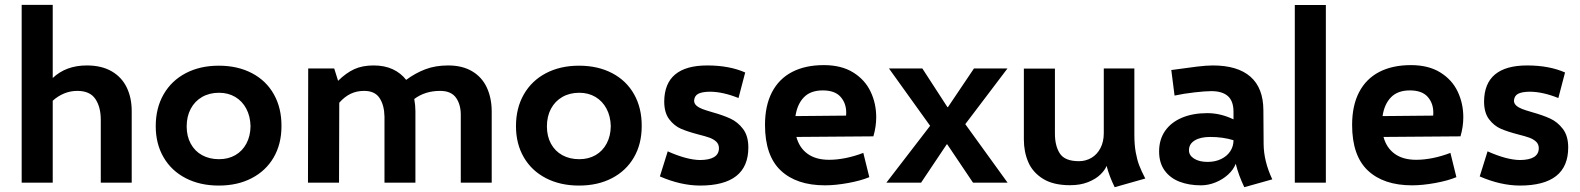

<svg xmlns="http://www.w3.org/2000/svg" viewBox="-20 -761 6584 800"><path d="M528.8 -297.9V0H399.9V-262.2Q399.9 -315.4 377.2 -348.9Q354.5 -382.3 302.2 -382.3Q273.4 -382.3 247.3 -371.6Q221.2 -360.8 199.7 -341.3V0H70.3V-740.7H199.7V-436Q254.9 -488.3 341.8 -488.3Q403.3 -488.3 445.3 -463.9Q487.3 -439.5 508.1 -396.5Q528.8 -353.5 528.8 -297.9Z M628.9 -235.4Q628.9 -310.5 661.6 -367.7Q694.3 -424.8 753.9 -456.1Q813.5 -487.3 891.6 -487.3Q970.2 -487.3 1029.8 -456.1Q1089.4 -424.8 1121.3 -367.7Q1153.3 -310.5 1152.8 -235.4Q1152.8 -161.1 1120.4 -105.2Q1087.9 -49.3 1028.8 -18.6Q969.7 12.2 891.6 12.2Q813.5 12.2 753.9 -18.6Q694.3 -49.3 661.6 -105.5Q628.9 -161.6 628.9 -235.4ZM1023.9 -235.4Q1022.9 -276.9 1006.1 -308.3Q989.3 -339.8 960 -357.2Q930.7 -374.5 892.6 -374.5Q852.5 -374.5 822 -356.9Q791.5 -339.4 774.7 -307.6Q757.8 -275.9 757.8 -234.4Q757.8 -193.4 774.7 -162.4Q791.5 -131.3 822 -114.5Q852.5 -97.7 892.6 -97.7Q931.2 -97.7 960.7 -114.7Q990.2 -131.8 1006.8 -163.1Q1023.4 -194.3 1023.9 -235.4Z M2028.8 -297.9V0H1899.9V-275.4Q1901.4 -322.3 1881.1 -352.3Q1860.8 -382.3 1814 -382.3Q1751 -382.3 1706.1 -348.6Q1710.9 -321.8 1710.9 -297.9V0H1582V-275.4Q1581.1 -322.8 1561.5 -352.5Q1542 -382.3 1497.1 -382.3Q1465.8 -382.3 1440.7 -370.1Q1415.5 -357.9 1393.6 -333L1392.6 0H1263.2L1264.2 -475.6H1372.6L1388.7 -424.3Q1422.4 -457.5 1456.3 -472.9Q1490.2 -488.3 1536.6 -488.3Q1582 -488.3 1616 -472.7Q1649.9 -457 1672.4 -428.2Q1710.4 -456.5 1752.4 -472.4Q1794.4 -488.3 1847.2 -488.3Q1906.7 -488.3 1947.5 -463.9Q1988.3 -439.5 2008.3 -396.5Q2028.3 -353.5 2028.8 -297.9Z M2129.9 -235.4Q2129.9 -310.5 2162.6 -367.7Q2195.3 -424.8 2254.9 -456.1Q2314.5 -487.3 2392.6 -487.3Q2471.2 -487.3 2530.8 -456.1Q2590.3 -424.8 2622.3 -367.7Q2654.3 -310.5 2653.8 -235.4Q2653.8 -161.1 2621.3 -105.2Q2588.9 -49.3 2529.8 -18.6Q2470.7 12.2 2392.6 12.2Q2314.5 12.2 2254.9 -18.6Q2195.3 -49.3 2162.6 -105.5Q2129.9 -161.6 2129.9 -235.4ZM2524.9 -235.4Q2523.9 -276.9 2507.1 -308.3Q2490.2 -339.8 2460.9 -357.2Q2431.6 -374.5 2393.6 -374.5Q2353.5 -374.5 2323 -356.9Q2292.5 -339.4 2275.6 -307.6Q2258.8 -275.9 2258.8 -234.4Q2258.8 -193.4 2275.6 -162.4Q2292.5 -131.3 2323 -114.5Q2353.5 -97.7 2393.6 -97.7Q2432.1 -97.7 2461.7 -114.7Q2491.2 -131.8 2507.8 -163.1Q2524.4 -194.3 2524.9 -235.4Z M2729.5 -25.9 2762.2 -130.4Q2840.8 -95.2 2896.5 -94.2Q2975.1 -94.7 2975.6 -143.1Q2975.6 -160.2 2964.4 -170.7Q2953.1 -181.2 2936.3 -187.3Q2919.4 -193.4 2890.1 -200.7Q2845.2 -212.4 2817.1 -224.6Q2789.1 -236.8 2768.3 -264.2Q2747.6 -291.5 2747.6 -338.4Q2749 -488.3 2927.2 -488.3Q3018.6 -488.3 3085 -459L3057.1 -352.5Q2991.7 -378.9 2937 -378.9Q2904.8 -378.4 2889.2 -370.1Q2873.5 -361.8 2872.1 -341.8Q2872.1 -329.6 2881.8 -321Q2891.6 -312.5 2906.2 -306.9Q2920.9 -301.3 2947.8 -293.5Q2993.2 -280.8 3023.4 -266.8Q3053.7 -252.9 3075.9 -223.9Q3098.1 -194.8 3098.1 -146.5Q3098.1 12.2 2896.5 12.2Q2815.9 11.7 2729.5 -25.9Z M3630.9 -272.5Q3630.9 -233.4 3619.1 -192.9L3298.3 -190.4Q3310.5 -145 3345 -120.1Q3379.4 -95.2 3434.6 -95.2Q3467.3 -95.2 3503.9 -102.5Q3540.5 -109.9 3577.1 -124L3602.1 -22.9Q3567.4 -8.3 3514.2 1.5Q3460.9 11.2 3417.5 11.2Q3298.8 11.2 3233.2 -50.5Q3167.5 -112.3 3167.5 -240.7Q3167.5 -320.8 3196.5 -376.7Q3225.6 -432.6 3280.5 -461.2Q3335.4 -489.7 3412.6 -489.7Q3485.8 -489.7 3534.9 -459.2Q3584 -428.7 3607.4 -379.4Q3630.9 -330.1 3630.9 -272.5ZM3505.9 -292Q3505.9 -331.1 3482.2 -357.7Q3458.5 -384.3 3408.2 -384.3Q3357.4 -384.3 3329.6 -355.7Q3301.8 -327.1 3294.4 -277.3L3505.4 -279.3Q3505.9 -283.7 3505.9 -292Z M3855.5 -236.8 3684.1 -475.6H3823.2L3927.7 -314.5H3929.7L4038.1 -475.6H4177.7L4002 -243.7L4178.2 0H4034.2L3926.8 -159.7H3924.8L3817.9 0H3673.3Z M4624.5 19Q4602.1 -26.4 4590.8 -69.8Q4584 -52.2 4564.9 -33.7Q4545.9 -15.1 4513.7 -2.2Q4481.4 10.7 4438.5 10.7Q4368.7 10.7 4325.7 -16.1Q4282.7 -43 4264.4 -85.7Q4246.1 -128.4 4246.1 -179.7V-475.1H4375.5V-204.6Q4375.5 -152.3 4396.5 -120.8Q4417.5 -89.4 4475.6 -89.4Q4503.9 -89.4 4527.6 -103.3Q4551.3 -117.2 4565.2 -143.8Q4579.1 -170.4 4579.1 -206.1V-475.6H4706.5V-200.2Q4706.5 -157.7 4712.2 -126.5Q4717.8 -95.2 4726.8 -71.8Q4735.8 -48.3 4752 -17.1Z M5164.6 19Q5141.1 -29.8 5128.9 -78.6Q5119.6 -54.2 5097.2 -33.7Q5074.7 -13.2 5044.7 -1Q5014.6 11.2 4983.9 11.2Q4934.1 11.2 4894.8 -3.9Q4855.5 -19 4832.5 -50.8Q4809.6 -82.5 4809.6 -129.9Q4809.6 -179.2 4834.2 -215.1Q4858.9 -251 4904.3 -270.3Q4949.7 -289.6 5010.7 -289.6Q5065.4 -289.6 5119.6 -263.7V-294.9Q5119.6 -339.8 5096.2 -360.6Q5072.8 -381.3 5027.3 -381.3Q5002.9 -381.3 4957.8 -376.2Q4912.6 -371.1 4874 -362.8L4860.4 -469.2Q4929.2 -479 4968.3 -483.6Q5007.3 -488.3 5033.7 -488.3Q5136.7 -488.3 5190.2 -441.4Q5243.7 -394.5 5244.1 -301.8L5245.1 -161.1Q5245.6 -89.4 5281.2 -13.7ZM5119.6 -176.8Q5074.7 -190.4 5022.9 -190.4Q4981.4 -190.4 4957.5 -175.5Q4933.6 -160.6 4934.1 -134.3Q4934.1 -113.3 4955.6 -99.9Q4977.1 -86.4 5011.7 -86.4Q5043.5 -86.4 5068.1 -98.4Q5092.8 -110.4 5106.2 -130.9Q5119.6 -151.4 5119.6 -176.8Z M5375 -740.2H5504.4V0H5375Z M6077.1 -272.5Q6077.1 -233.4 6065.4 -192.9L5744.6 -190.4Q5756.8 -145 5791.3 -120.1Q5825.7 -95.2 5880.9 -95.2Q5913.6 -95.2 5950.2 -102.5Q5986.8 -109.9 6023.4 -124L6048.3 -22.9Q6013.7 -8.3 5960.4 1.5Q5907.2 11.2 5863.8 11.2Q5745.1 11.2 5679.4 -50.5Q5613.8 -112.3 5613.8 -240.7Q5613.8 -320.8 5642.8 -376.7Q5671.9 -432.6 5726.8 -461.2Q5781.7 -489.7 5858.9 -489.7Q5932.1 -489.7 5981.2 -459.2Q6030.3 -428.7 6053.7 -379.4Q6077.1 -330.1 6077.1 -272.5ZM5952.1 -292Q5952.1 -331.1 5928.5 -357.7Q5904.8 -384.3 5854.5 -384.3Q5803.7 -384.3 5775.9 -355.7Q5748 -327.1 5740.7 -277.3L5951.7 -279.3Q5952.1 -283.7 5952.1 -292Z M6145.5 -25.9 6178.2 -130.4Q6256.8 -95.2 6312.5 -94.2Q6391.1 -94.7 6391.6 -143.1Q6391.6 -160.2 6380.4 -170.7Q6369.1 -181.2 6352.3 -187.3Q6335.4 -193.4 6306.2 -200.7Q6261.2 -212.4 6233.2 -224.6Q6205.1 -236.8 6184.3 -264.2Q6163.6 -291.5 6163.6 -338.4Q6165 -488.3 6343.3 -488.3Q6434.6 -488.3 6501 -459L6473.1 -352.5Q6407.7 -378.9 6353 -378.9Q6320.8 -378.4 6305.2 -370.1Q6289.6 -361.8 6288.1 -341.8Q6288.1 -329.6 6297.9 -321Q6307.6 -312.5 6322.3 -306.9Q6336.9 -301.3 6363.8 -293.5Q6409.2 -280.8 6439.5 -266.8Q6469.7 -252.9 6491.9 -223.9Q6514.2 -194.8 6514.2 -146.5Q6514.2 12.2 6312.5 12.2Q6231.9 11.7 6145.5 -25.9Z"/></svg>

Font: Selawik Semibold
Style: Regular
Weight: 600
Designer: Aaron Bell
Foundry: Microsoft Corporation
Version: Version 1.01